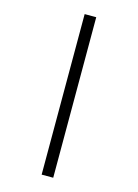

<svg xmlns="http://www.w3.org/2000/svg" viewBox="-144 -909 829 1153"><g transform="rotate(15 270.0 -333.0)"><path d="M234 -832H306V166H234Z"/></g></svg>

Font: hingu115
Style: Book
Weight: 400
Designer: Jelle Bosma - Monotype Design Team
Foundry: Monotype Imaging Inc.
Version: Version 2.003